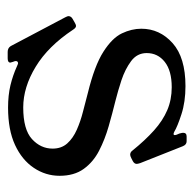

<svg xmlns="http://www.w3.org/2000/svg" viewBox="-23 -471 506 500"><g transform="rotate(90 230.0 -221.0)"><path d="M392 -310Q386 -307 383 -307Q376.2 -307 372 -313Q345.2 -346.2 319.6 -369.1Q294 -392 266.8 -403.6Q239.5 -415.2 207.2 -415.2Q164 -415.2 141.1 -397Q118.2 -378.8 118.2 -350Q118.2 -325 139.2 -309.4Q160.2 -293.8 189.1 -284.2Q218 -274.8 242 -268.8Q274.5 -260.8 308.8 -251Q343 -241.2 372.4 -226.1Q401.8 -211 419.8 -186.1Q437.8 -161.2 437.8 -123.2Q437.8 -86.8 417.1 -56Q396.5 -25.2 357.4 -7.1Q318.2 11 260.2 11Q228 11 202 4.8Q176 -1.5 153 -12Q146.2 -15 145 -15Q139 -15 139 -9Q139 -8 139.5 -6Q140 -4 141 -2Q143 4 143 5Q143 12 132 12H115Q105 12 100 4L25 -138Q22 -144 22 -146Q22 -153 29 -157L39.5 -163Q44.8 -166 47.5 -166Q52.5 -166 57.5 -158Q100.5 -93.2 153.9 -60.9Q207.2 -28.5 259.8 -28.5Q317.2 -28.5 342.1 -51.2Q367 -74 367 -105Q367 -128 353.5 -143.1Q340 -158.2 317.9 -168Q295.8 -177.8 270.4 -184.2Q245 -190.8 222 -196.8Q151 -214.2 115 -237.1Q79 -260 66.9 -285.4Q54.8 -310.8 54.8 -336Q54.8 -383.8 92.2 -417.4Q129.8 -451 204.2 -451Q245.2 -451 277.5 -440.5Q309.8 -430 322.8 -422Q326.8 -420 328.8 -420Q331.8 -420 331.8 -423Q331.8 -425 330.8 -428Q329.8 -431 327.8 -435Q326.8 -439 326.2 -441.5Q325.8 -444 325.8 -445Q325.8 -454 335.5 -454H348Q356.8 -454 360.8 -444L404.8 -333Q405.8 -330 406.2 -328Q406.8 -326 406.8 -324Q406.8 -318 399.8 -314Z"/></g></svg>

Font: Young Serif Light
Style: Regular
Weight: 300
Designer: Bastien Sozeau
Foundry: NBR — Bastien Sozeau
Version: Version 5.001